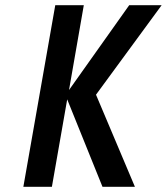

<svg xmlns="http://www.w3.org/2000/svg" viewBox="-20 -720 643 740"><path d="M70 0 193 -700H303L246 -373L478 -700H603L350 -355L500 0H375L239 -337L180 0Z"/></svg>

Font: Cuprum SemiBold
Style: Italic
Weight: 600
Italic angle: -10°
Version: Version 3.000